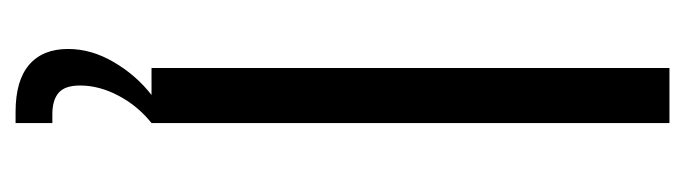

<svg xmlns="http://www.w3.org/2000/svg" viewBox="-340 -372 888 249"><g transform="rotate(90 104.5 -248.0)"><path d="M68.7 -671.7H140.1V0H68.7ZM103.7 0H140.1Q117.8 17.8 104.6 42.8Q91.4 67.8 91.4 92.6Q91.4 112.4 100.9 120.5Q110.4 128.6 128.3 128.6H140.1V176.3H125.6Q85.1 176.3 64.6 158.8Q44 141.2 44 108.2Q44 77.9 61.1 48.9Q78.1 19.8 103.7 0Z"/></g></svg>

Font: Khand Variable Light
Style: Regular
Weight: 300
Designer: Satya Rajpurohit
Foundry: Indian Type Foundry
Version: Version 3.000